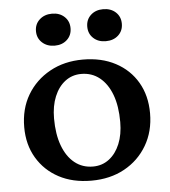

<svg xmlns="http://www.w3.org/2000/svg" viewBox="-52 -753 720 813"><g transform="rotate(-5 308.0 -346.5)"><path d="M304 13Q225 13 166 -18.5Q107 -50 73.5 -106.5Q40 -163 40 -237Q40 -315 75 -374Q110 -433 171.5 -467Q233 -501 312 -501Q391 -501 450.5 -469.5Q510 -438 543 -381.5Q576 -325 576 -250Q576 -173 541 -113.5Q506 -54 445 -20.5Q384 13 304 13ZM316 -46Q355 -46 384.5 -68.5Q414 -91 430.5 -131Q447 -171 447 -224Q447 -292 429 -340Q411 -388 378 -414.5Q345 -441 300 -441Q261 -441 231.5 -418.5Q202 -396 185.5 -356Q169 -316 169 -263Q169 -196 187 -147.5Q205 -99 238 -72.5Q271 -46 316 -46ZM199 -570Q167 -570 146 -589Q125 -608 125 -638Q125 -668 146 -687Q167 -706 199 -706Q231 -706 251.5 -687Q272 -668 272 -638Q272 -608 251.5 -589Q231 -570 199 -570ZM416 -570Q384 -570 363.5 -589Q343 -608 343 -638Q343 -668 363.5 -687Q384 -706 416 -706Q449 -706 469.5 -687Q490 -668 490 -638Q490 -608 469.5 -589Q449 -570 416 -570Z"/></g></svg>

Font: Platypi Light Medium
Style: Regular
Weight: 500
Version: Version 1.200